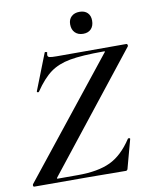

<svg xmlns="http://www.w3.org/2000/svg" viewBox="-90 -893 773 964"><g transform="rotate(-10 296.0 -411.5)"><path d="M6 0Q2 0 1 -4.5Q0 -9 2 -13L469 -600Q474 -605 473.5 -606.5Q473 -608 467 -608Q356 -608 295.5 -597Q235 -586 194.5 -556.5Q154 -527 112 -465L108 -463Q105 -463 103 -465Q101 -467 102 -469L175 -655Q176 -656 179 -656Q182 -656 185 -654.5Q188 -653 187 -651Q185 -646 185 -639Q185 -630 194.5 -627.5Q204 -625 232 -625H586Q590 -625 591.5 -620Q593 -615 591 -612L129 -27Q125 -22 125.5 -20.5Q126 -19 131 -19H233Q335 -19 397.5 -48.5Q460 -78 510 -154Q512 -158 517.5 -157Q523 -156 522 -152L483 -8Q483 -5 480 -1.5Q477 2 474 2Q332 0 6 0ZM325 -771Q325 -796 340.5 -810.5Q356 -825 382 -825Q408 -825 422.5 -810.5Q437 -796 437 -771Q437 -744 422.5 -728.5Q408 -713 382 -713Q356 -713 340.5 -728.5Q325 -744 325 -771Z"/></g></svg>

Font: Cormorant Garamond
Style: Bold Italic
Weight: 700
Italic angle: -10°
Designer: Christian Thalmann (Catharsis Fonts)
Foundry: Catharsis Fonts
Version: Version 4.000